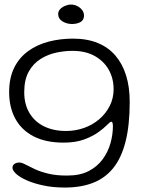

<svg xmlns="http://www.w3.org/2000/svg" viewBox="-20 -604 644 840"><path d="M264 216.5Q211 216.5 168.5 207.2Q126 198 96 184.5Q66 171 50.2 156.2Q34.5 141.5 34.5 130Q34.5 122.5 38.5 117.5Q42.5 112.5 49.2 109.8Q56 107 64.5 107Q75 107 91.5 115.8Q108 124.5 132.5 136Q157 147.5 192.2 156Q227.5 164.5 275.5 164Q330 164 367.8 144.5Q405.5 125 429 93Q452.5 61 463.2 23Q474 -15 474 -52.5Q474 -58.5 473.2 -62.5Q472.5 -66.5 471.2 -69Q470 -71.5 467 -71.5Q462 -71.5 448.5 -57.5Q435 -43.5 410.5 -25.8Q386 -8 348.5 6Q311 20 258.5 20Q180 20 127 -7.5Q74 -35 47 -84.8Q20 -134.5 20 -201Q20 -263 42 -307.5Q64 -352 103 -380.2Q142 -408.5 192.5 -421.8Q243 -435 299.5 -435Q361 -435 407.5 -416Q454 -397 485 -360.8Q516 -324.5 531.8 -273.5Q547.5 -222.5 547.5 -158.5Q547.5 -56 529.2 15.8Q511 87.5 475 131.8Q439 176 386.2 196.2Q333.5 216.5 264 216.5ZM269 -31Q310 -31 347.5 -44.2Q385 -57.5 414 -82.2Q443 -107 460 -140.5Q477 -174 477 -213.5Q477 -261 455.8 -298.8Q434.5 -336.5 394.5 -359Q354.5 -381.5 296.5 -381.5Q263 -381.5 226.2 -373.8Q189.5 -366 157.5 -346Q125.5 -326 105.8 -290.8Q86 -255.5 86 -200.5Q86 -148.5 108.5 -110.2Q131 -72 172.2 -51.5Q213.5 -31 269 -31ZM295 -499Q272 -499 253.2 -510.5Q234.5 -522 234.5 -542.5Q234.5 -554.5 243 -563.8Q251.5 -573 264.8 -578.5Q278 -584 291 -584Q305 -584 318 -577.5Q331 -571 339.2 -560.2Q347.5 -549.5 347.5 -536Q347.5 -516 332 -507.5Q316.5 -499 295 -499Z"/></svg>

Font: Gluten Thin ExtraLight
Style: Regular
Weight: 250
Version: Version 1.300